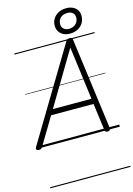

<svg xmlns="http://www.w3.org/2000/svg" viewBox="-244 -1259 1203 1734"><g transform="rotate(-15 358.0 -392.0)"><path d="M-10 14Q-26 13 -31.5 4.5Q-37 -4 -28 -19L482 -868Q489 -880 496.5 -885Q504 -890 519 -890Q532 -890 538 -884.5Q544 -879 546 -864L659 -14Q661 -1 655 6Q649 13 634 14Q620 14 614.5 9Q609 4 607 -10L574 -260H177L27 -9Q18 5 11 9.5Q4 14 -10 14ZM207 -310H568L503 -806ZM532 -928Q501 -928 475 -940.5Q449 -953 433.5 -976.5Q418 -1000 418 -1033Q418 -1069 436 -1097.5Q454 -1126 485.5 -1142.5Q517 -1159 560 -1159Q592 -1159 618.5 -1147Q645 -1135 660 -1112Q675 -1089 675 -1056Q675 -1019 657 -990Q639 -961 607 -944.5Q575 -928 532 -928ZM534 -972Q576 -972 600.5 -996Q625 -1020 625 -1055Q625 -1085 605.5 -1100Q586 -1115 559 -1115Q516 -1115 492.5 -1092Q469 -1069 469 -1034Q469 -1004 488.5 -988Q508 -972 534 -972ZM0 365H750V375H0ZM0 -20H750V0H0ZM0 -505H750V-500H0ZM0 -885H750V-875H0Z"/></g></svg>

Font: Playwrite IS Guides
Style: Regular
Weight: 400
Designer: Veronika Burian, José Scaglione
Foundry: TypeTogether
Version: Version 1.003